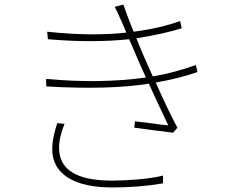

<svg xmlns="http://www.w3.org/2000/svg" viewBox="-20 -795 1040 842"><path d="M263 -252Q239 -193 239 -147Q239 -3 470 -3Q527 -3 581 -8Q646 -13 695 -25V9Q593 27 472 27Q346 27 278 -16Q209 -60 209 -141Q209 -168 216 -200Q221 -224 231 -255ZM846 -479Q769 -452 663 -433Q719 -307 758 -235L739 -213Q717 -216 660 -223L615 -229L569 -235L572 -263Q608 -258 654 -253Q668 -251 689 -248L704 -247L718 -245Q701 -280 680 -326Q654 -380 633 -428Q456 -400 183 -416L182 -449Q417 -427 620 -455Q580 -543 566 -578L556 -601L546 -623Q385 -606 190 -623L187 -656Q380 -635 534 -652Q528 -666 521 -683L515 -697L509 -710Q494 -745 483 -765L521 -775Q540 -719 566 -656Q683 -671 770 -703L777 -671Q701 -647 578 -627L594 -588Q603 -566 616 -536Q633 -497 650 -460Q704 -469 757 -484Q798 -495 839 -510Z"/></svg>

Font: Noto Sans CJK TC Thin
Style: Regular
Weight: 250
Designer: Ryoko NISHIZUKA ???? (kana & ideographs); Paul D. Hunt (Latin, Greek & Cyrillic); Wenlong ZHANG ??? (bopomofo); Sandoll 
Foundry: Adobe Systems Incorporated
Version: Version 1.004 January 19, 2016